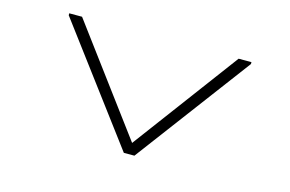

<svg xmlns="http://www.w3.org/2000/svg" viewBox="-89 -907 1681 1114"><g transform="rotate(15 751.0 -350.0)"><path d="M1221 -700 750.5 -68 280.5 -700H203.5V-688.5L719 0H782.5L1298 -688.5V-700Z"/></g></svg>

Font: Melete Light
Style: Regular
Weight: 300
Width: 6
Designer: Sora Sagano
Foundry: DOT COLON
Version: Version 0.200;FEAKit 1.0